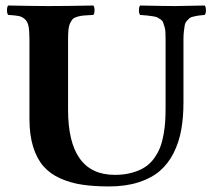

<svg xmlns="http://www.w3.org/2000/svg" viewBox="-20 -667 772 697"><path d="M227.1 -522V-269Q227.1 -32.2 397 -32.2Q432.1 -32.2 460.2 -40.3Q488.3 -48.3 507.3 -61Q526.4 -73.7 540.3 -93.5Q554.2 -113.3 561.8 -133.3Q569.3 -153.3 574 -179.7Q578.6 -206.1 579.8 -227.8Q581.1 -249.5 581.1 -276.9V-522Q581.1 -538.1 580.6 -549.6Q580.1 -561 577.1 -570.3Q574.2 -579.6 572 -585.7Q569.8 -591.8 563.2 -596.4Q556.6 -601.1 551.8 -603.5Q546.9 -606 535.2 -607.9Q523.4 -609.9 514.9 -610.6Q506.3 -611.3 488.8 -612.8Q484.4 -617.2 484.4 -629.9Q484.4 -642.6 488.8 -647Q580.6 -645 616.2 -645Q645 -645 723.1 -647Q727.5 -642.6 727.5 -629.9Q727.5 -617.2 723.1 -612.8Q707 -611.3 700 -610.4Q692.9 -609.4 682.4 -606.9Q671.9 -604.5 667.7 -600.8Q663.6 -597.2 658 -590.8Q652.3 -584.5 650.6 -575.2Q648.9 -565.9 647.5 -553Q646 -540 646 -522V-294.9Q646 -239.7 637.7 -194.6Q629.4 -149.4 609.9 -110.8Q590.3 -72.3 559.8 -46.1Q529.3 -20 482.7 -5.1Q436 9.8 376 9.8Q320.3 9.8 278.1 3.4Q235.8 -2.9 198.7 -19.5Q161.6 -36.1 137.7 -63.5Q113.8 -90.8 100.3 -134Q86.9 -177.2 86.9 -235.8V-522Q86.9 -553.7 83.7 -571Q80.6 -588.4 70.3 -597.4Q60.1 -606.4 47.9 -608.9Q35.6 -611.3 9.8 -612.8Q5.4 -617.2 5.4 -629.9Q5.4 -642.6 9.8 -647Q109.4 -645 155.8 -645Q221.2 -645 318.8 -647Q323.2 -642.6 323.2 -629.9Q323.2 -617.2 318.8 -612.8Q296.9 -611.8 284.9 -610.8Q272.9 -609.9 261 -606.4Q249 -603 243.9 -597.7Q238.8 -592.3 234.1 -581.8Q229.5 -571.3 228.3 -557.4Q227.1 -543.5 227.1 -522Z"/></svg>

Font: Common Serif
Style: Bold
Weight: 700
Designer: Philipp H. Poll, Khaled Hosny
Foundry: Stefan Peev, Context Ltd.
Version: Version 1.026